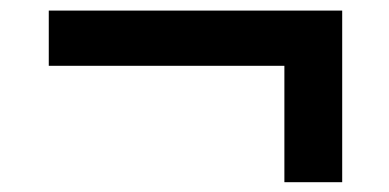

<svg xmlns="http://www.w3.org/2000/svg" viewBox="-20 -454 753 372"><path d="M531 -101V-326.5H74.5V-433.5H643V-101Z"/></svg>

Font: Encode Sans Expanded SemiBold
Style: Regular
Weight: 600
Width: 7
Designer: Multiple Designers
Foundry: Impallari Type
Version: Version 2.000